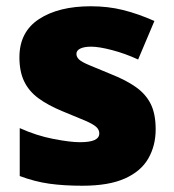

<svg xmlns="http://www.w3.org/2000/svg" viewBox="-20 -583 557 613"><path d="M477 -170Q477 -118 453.5 -77Q430 -36 378.5 -13Q327 10 243 10Q184 10 137.5 3.5Q91 -3 43 -21V-174Q96 -150 150 -139.5Q204 -129 235 -129Q267 -129 282 -136Q297 -143 297 -157Q297 -169 287 -178Q277 -187 251.5 -198Q226 -209 179 -228Q133 -247 102.5 -269.5Q72 -292 57 -323.5Q42 -355 42 -400Q42 -481 104.5 -522Q167 -563 270 -563Q325 -563 373 -551Q421 -539 473 -516L421 -393Q380 -412 338 -423Q296 -434 271 -434Q249 -434 236.5 -428Q224 -422 224 -411Q224 -401 232.5 -393Q241 -385 265 -375Q289 -365 335 -346Q383 -327 414.5 -304.5Q446 -282 461.5 -250.5Q477 -219 477 -170Z"/></svg>

Font: Noto Sans Cham Black
Style: Regular
Weight: 900
Version: Version 2.002